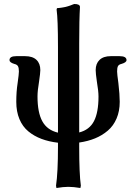

<svg xmlns="http://www.w3.org/2000/svg" viewBox="-20 -712 664 967"><path d="M272 26.9V6.8Q226.1 1.5 189 -12.5Q151.9 -26.4 122.8 -50.3Q93.8 -74.2 77.9 -112.1Q62 -149.9 62 -199.2Q62 -250.5 68.8 -293.9Q75.2 -339.4 75.2 -352.1Q75.2 -370.6 70.3 -378.9Q65.4 -387.2 51.8 -390.1Q27.8 -397.5 27.8 -409.2Q27.8 -429.2 62 -429.2H106Q144 -429.2 163.6 -410.6Q183.1 -392.1 183.1 -358.9Q183.1 -345.2 176.8 -301.8Q168.9 -255.9 168.9 -226.1Q168.9 -145 193.4 -100.8Q217.8 -56.6 272 -43.9V-475.1Q272 -615.2 265.1 -664.1L267.1 -670.9Q273.9 -671.4 280 -672.1Q286.1 -672.9 290.8 -673.6Q295.4 -674.3 300.8 -675.3Q306.2 -676.3 309.6 -677Q313 -677.7 317.9 -679.2Q322.8 -680.7 325.2 -681.4Q327.6 -682.1 332.5 -683.8Q337.4 -685.5 339.1 -686.3Q340.8 -687 346.4 -689.2Q352.1 -691.4 354 -691.9Q382.8 -691.9 382.8 -676.8Q378.9 -615.7 378.9 -493.2V-44.9Q430.7 -58.1 453.4 -102.1Q476.1 -146 476.1 -226.1Q476.1 -252.9 467.8 -301.8Q461.9 -341.8 461.9 -358.9Q461.9 -391.6 481.4 -410.4Q501 -429.2 538.1 -429.2H582Q617.2 -429.2 617.2 -409.2Q617.2 -397.5 591.8 -390.1Q578.6 -387.2 574.2 -378.9Q569.8 -370.6 569.8 -352.1Q569.8 -339.4 576.2 -293.9Q583 -235.8 583 -199.2Q583 -152.3 567.1 -115.2Q551.3 -78.1 522.9 -54Q494.6 -29.8 458.7 -15.1Q422.9 -0.5 378.9 5.9V27.8Q378.9 163.6 387.2 223.1L384.8 234.9Q350.6 229 324.2 229Q298.8 229 264.2 234.9L262.2 223.1Q272 156.7 272 26.9Z"/></svg>

Font: Linear Smooth
Style: Bold
Weight: 700
Designer: Philipp H. Poll, Flanker
Foundry: Philipp H. Poll, reworked by Flanker
Version: Version 1.061 | FøM Fix